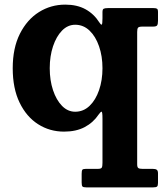

<svg xmlns="http://www.w3.org/2000/svg" viewBox="-20 -555 716 830"><path d="M596 175H640.5Q652 175 657.5 178.8Q663 182.5 663 194.5V236Q663 248 658.8 251.5Q654.5 255 642 255H353Q340 255 336.5 251.2Q333 247.5 333 234V196.5Q333 183.5 335.8 179.2Q338.5 175 351 175H402.5Q417 175 420 169.5Q423 164 423 149V-41.5Q423 -72.5 419 -72.2Q415 -72 406.5 -60Q383 -25 346 -5.5Q309 14 257 14Q195 14 144.8 -18Q94.5 -50 64.8 -111.2Q35 -172.5 35 -260Q35 -347.5 66 -409Q97 -470.5 148.5 -502.8Q200 -535 262 -535Q313.5 -535 350 -514.8Q386.5 -494.5 409.5 -458Q416 -447.5 419.5 -448.5Q423 -449.5 423 -475.5V-502.5Q423 -514.5 428.2 -517.2Q433.5 -520 446 -520H644Q654.5 -520 658.8 -517.2Q663 -514.5 663 -503V-465Q663 -450.5 659.2 -445.2Q655.5 -440 641 -440H595.5Q581 -440 577 -435.5Q573 -431 573 -417V155.5Q573 168 578 171.5Q583 175 596 175ZM423 -260Q423 -312 408.2 -354.8Q393.5 -397.5 367 -422.8Q340.5 -448 305 -448Q273 -448 248.2 -422.8Q223.5 -397.5 209.2 -354.8Q195 -312 195 -260Q195 -208 209.2 -165.2Q223.5 -122.5 248.2 -97.2Q273 -72 305 -72Q340.5 -72 367 -97.2Q393.5 -122.5 408.2 -165.2Q423 -208 423 -260Z"/></svg>

Font: Besley*
Style: Bold
Weight: 700
Designer: Owen Earl
Foundry: indestructible type*
Version: Version 2.000; ttfautohint (v1.8.3)